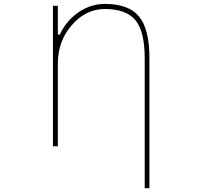

<svg xmlns="http://www.w3.org/2000/svg" viewBox="-20 -783 1040 997"><path d="M731.4 194.3V-481.4Q731.4 -619.1 683.6 -677.7Q634.8 -736.3 525.4 -736.3Q425.8 -736.3 353.5 -653.3Q280.3 -570.3 280.3 -452.1V-23.4H254.9V-752.9H280.3V-604.5L290 -602.5Q320.3 -668 376 -710.9Q444.3 -762.7 525.4 -762.7Q586.9 -762.7 630.9 -746.1Q674.8 -730.5 702.1 -697.3Q755.9 -631.8 755.9 -481.4V194.3Z"/></svg>

Font: Mgen+ 1mn thin
Style: Regular
Weight: 100
Designer: [Source Han Sans]
Ryoko NISHIZUKA  (kana & ideographs); Paul D. Hunt (Latin, Greek & Cyrillic); Wenlong ZHANG  (bopomofo
Version: Version 1.059.20150602